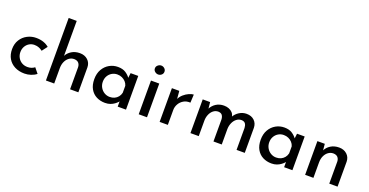

<svg xmlns="http://www.w3.org/2000/svg" viewBox="-32 -1504 4308 2242"><g transform="rotate(20 2121.5 -383.5)"><path d="M422 -39Q394 -16 354.5 -3Q315 10 275 10Q206 10 153.5 -17Q101 -44 72 -93Q43 -142 43 -210Q43 -277 74 -326.5Q105 -376 156 -402.5Q207 -429 264 -429Q316 -429 356 -415Q396 -401 425 -376L374 -309Q357 -323 331.5 -334Q306 -345 273 -345Q238 -345 209 -327.5Q180 -310 163 -279.5Q146 -249 146 -210Q146 -173 163.5 -141.5Q181 -110 212 -92Q243 -74 283 -74Q309 -74 331 -81.5Q353 -89 370 -103Z M540 0V-777H640V-324L639 -341Q660 -382 703 -409Q746 -436 806 -436Q865 -436 903.5 -401Q942 -366 943 -310V0H840V-274Q839 -306 821 -326.5Q803 -347 765 -348Q731 -348 703 -327.5Q675 -307 659 -271.5Q643 -236 643 -191V0Z M1276 10Q1217 10 1169 -14.5Q1121 -39 1093 -88Q1065 -137 1065 -209Q1065 -280 1094.5 -331Q1124 -382 1172.5 -409.5Q1221 -437 1278 -437Q1338 -437 1376.5 -411.5Q1415 -386 1437 -352L1430 -336L1440 -419H1535V0H1432V-105L1443 -80Q1439 -72 1426 -57.5Q1413 -43 1391.5 -27Q1370 -11 1341.5 -0.5Q1313 10 1276 10ZM1304 -74Q1337 -74 1363 -86Q1389 -98 1407 -120Q1425 -142 1432 -172V-259Q1424 -287 1405 -307.5Q1386 -328 1359.5 -340Q1333 -352 1301 -352Q1265 -352 1235 -334.5Q1205 -317 1187 -286Q1169 -255 1169 -214Q1169 -175 1187.5 -143Q1206 -111 1237 -92.5Q1268 -74 1304 -74Z M1693 -419H1796V0H1693ZM1687 -569Q1687 -593 1706 -609Q1725 -625 1747 -625Q1770 -625 1788 -609Q1806 -593 1806 -569Q1806 -545 1788 -529.5Q1770 -514 1747 -514Q1725 -514 1706 -529.5Q1687 -545 1687 -569Z M2045 -419 2055 -299 2050 -315Q2067 -353 2098 -380Q2129 -407 2162.5 -421.5Q2196 -436 2219 -436L2214 -334Q2166 -337 2130.5 -316Q2095 -295 2075 -260Q2055 -225 2055 -185V0H1953V-419Z M2428 -419 2437 -329 2433 -336Q2457 -383 2499 -409.5Q2541 -436 2596 -436Q2630 -436 2657.5 -425Q2685 -414 2703 -394Q2721 -374 2726 -344L2721 -341Q2746 -385 2787.5 -410.5Q2829 -436 2876 -436Q2937 -436 2973.5 -401Q3010 -366 3011 -311V0H2909V-272Q2908 -303 2894.5 -324Q2881 -345 2847 -347Q2811 -347 2783.5 -325Q2756 -303 2741 -268Q2726 -233 2725 -193V0H2622V-272Q2621 -303 2607 -324Q2593 -345 2558 -347Q2522 -347 2495 -325Q2468 -303 2453.5 -267.5Q2439 -232 2439 -193V0H2336V-419Z M3344 10Q3285 10 3237 -14.5Q3189 -39 3161 -88Q3133 -137 3133 -209Q3133 -280 3162.5 -331Q3192 -382 3240.5 -409.5Q3289 -437 3346 -437Q3406 -437 3444.5 -411.5Q3483 -386 3505 -352L3498 -336L3508 -419H3603V0H3500V-105L3511 -80Q3507 -72 3494 -57.5Q3481 -43 3459.5 -27Q3438 -11 3409.5 -0.5Q3381 10 3344 10ZM3372 -74Q3405 -74 3431 -86Q3457 -98 3475 -120Q3493 -142 3500 -172V-259Q3492 -287 3473 -307.5Q3454 -328 3427.5 -340Q3401 -352 3369 -352Q3333 -352 3303 -334.5Q3273 -317 3255 -286Q3237 -255 3237 -214Q3237 -175 3255.5 -143Q3274 -111 3305 -92.5Q3336 -74 3372 -74Z M3853 -419 3862 -323 3858 -336Q3879 -381 3923 -408.5Q3967 -436 4027 -436Q4086 -436 4124.5 -401Q4163 -366 4164 -310V0H4061V-274Q4060 -306 4042 -326.5Q4024 -347 3986 -348Q3952 -348 3924 -327.5Q3896 -307 3880 -272Q3864 -237 3864 -191V0H3761V-419Z"/></g></svg>

Font: Josefin Sans Medium
Style: Regular
Weight: 500
Designer: Santiago Orozco
Foundry: Typemade
Version: Version 2.001